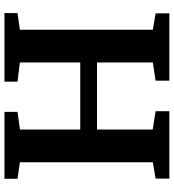

<svg xmlns="http://www.w3.org/2000/svg" viewBox="21 -804 783 865"><g transform="rotate(90 412.5 -371.5)"><path d="M114 -69.5V-668.5L40 -681V-743H343.5V-681L261.5 -668.5V-417H563.5V-668L481 -681V-743H784.5V-681L711 -668.5V-69.5L785.5 -59V0H484V-59L563.5 -70V-341.5H261.5V-69.5L348 -59V0H39V-59Z"/></g></svg>

Font: Merriweather 20pt
Style: Bold
Weight: 700
Version: Version 2.100